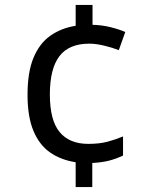

<svg xmlns="http://www.w3.org/2000/svg" viewBox="-20 -744 612 774"><path d="M353 -644Q391 -643 425.5 -634.5Q460 -626 485 -615L459 -542Q433 -552 400 -560Q367 -568 340 -568Q258 -568 219.5 -517.5Q181 -467 181 -363Q181 -259 220.5 -211.5Q260 -164 336 -164Q380 -164 412.5 -172.5Q445 -181 476 -194V-117Q449 -104 420 -96.5Q391 -89 352 -87V10H285V-90Q226 -99 182.5 -129Q139 -159 115 -216Q91 -273 91 -362Q91 -453 115 -511Q139 -569 183 -600Q227 -631 285 -640V-724H353Z"/></svg>

Font: Noto Sans Hebrew Droid SemiBold
Style: Regular
Weight: 600
Designer: Monotype Design Team
Foundry: Monotype Imaging Inc.
Version: Version 1.100; ttfautohint (v1.8.4.7-5d5b)